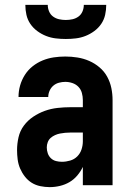

<svg xmlns="http://www.w3.org/2000/svg" viewBox="-20 -760 540 788"><path d="M184 8Q165 8 145.5 4Q126 0 110 -10Q94 -20 82 -35.5Q70 -51 62.5 -68.5Q55 -86 52.5 -105.5Q50 -125 50 -144Q50 -170 56 -196.5Q62 -223 78 -244.5Q94 -266 116.5 -281Q139 -296 164 -305Q189 -314 216 -317Q243 -320 269 -320H320V-349Q320 -364 316 -378.5Q312 -393 302 -403.5Q292 -414 277.5 -419Q263 -424 248 -424Q235 -424 222 -420.5Q209 -417 199 -408.5Q189 -400 183.5 -387.5Q178 -375 178 -362H56Q56 -386 62.5 -409Q69 -432 82 -452.5Q95 -473 114 -488Q133 -503 155 -512Q177 -521 200.5 -524.5Q224 -528 248 -528Q273 -528 298 -524Q323 -520 346 -510Q369 -500 388.5 -483.5Q408 -467 420 -445Q432 -423 437 -398.5Q442 -374 442 -349V0H320V-75Q311 -56 297 -39.5Q283 -23 265 -12.5Q247 -2 226 3Q205 8 184 8ZM234 -96Q251 -96 268 -101Q285 -106 297 -118Q309 -130 314.5 -146.5Q320 -163 320 -180V-216H269Q258 -216 247.5 -215Q237 -214 226.5 -212Q216 -210 206 -205.5Q196 -201 188 -194Q180 -187 176 -176.5Q172 -166 172 -155Q172 -143 176 -131Q180 -119 189 -110.5Q198 -102 210 -99Q222 -96 234 -96ZM250 -600Q229 -600 208.5 -602.5Q188 -605 169 -612.5Q150 -620 133 -632.5Q116 -645 104.5 -662Q93 -679 88.5 -699Q84 -719 84 -740H176Q176 -726 181.5 -713Q187 -700 198 -692Q209 -684 222.5 -681Q236 -678 250 -678Q264 -678 277.5 -681Q291 -684 302 -692Q313 -700 318.5 -713Q324 -726 324 -740H416Q416 -719 411.5 -699Q407 -679 395.5 -662Q384 -645 367 -632.5Q350 -620 331 -612.5Q312 -605 291.5 -602.5Q271 -600 250 -600Z"/></svg>

Font: Iosevka Curly Extrabold
Style: Regular
Weight: 800
Monospace: yes
Designer: Belleve Invis
Foundry: Belleve Invis
Version: Version 22.1.2; ttfautohint (v1.8.4)